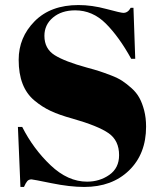

<svg xmlns="http://www.w3.org/2000/svg" viewBox="-20 -731 640 761"><path d="M325 -11Q375 -11 413.5 -38Q452 -65 452 -116Q452 -174 410.5 -203Q369 -232 267 -261Q216 -275 181.5 -291Q147 -307 116 -333Q85 -359 69.5 -399Q54 -439 54 -494Q54 -583 117.5 -647Q181 -711 291 -711Q344 -711 401.5 -695.5Q459 -680 469 -680Q487 -680 498 -700H509L516 -498H500Q452 -585 399.5 -637.5Q347 -690 278 -690Q224 -690 190 -661.5Q156 -633 156 -589Q156 -538 196.5 -512.5Q237 -487 325 -463Q355 -455 373.5 -449Q392 -443 419.5 -432.5Q447 -422 464.5 -410.5Q482 -399 501.5 -381.5Q521 -364 532.5 -343Q544 -322 551.5 -293Q559 -264 559 -229Q559 -121 491.5 -55.5Q424 10 314 10Q257 10 183.5 -5Q110 -20 105 -20Q94 -20 88 -13Q82 -6 75 10H61L51 -228H68Q112 -141 180.5 -76Q249 -11 325 -11Z"/></svg>

Font: Abril Fatface
Style: Regular
Weight: 400
Designer: Veronika Burian, Jos Scaglione
Foundry: TypeTogether
Version: Version 1.001